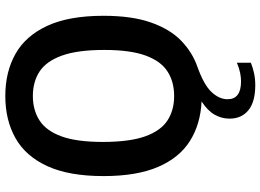

<svg xmlns="http://www.w3.org/2000/svg" viewBox="-152 -638 1006 742"><g transform="rotate(-90 351.0 -267.0)"><path d="M392.5 216.5Q328.5 216.5 296 190Q263.5 163.5 263.5 117Q263.5 86.5 278.8 59.5Q294 32.5 330 9Q242.5 5 177.5 -35.8Q112.5 -76.5 77 -159Q41.5 -241.5 41.5 -370Q41.5 -503.5 80 -587.2Q118.5 -671 188.2 -710.2Q258 -749.5 351 -749.5Q444 -749.5 513.8 -710.2Q583.5 -671 622.2 -587.2Q661 -503.5 661 -370Q661 -260.5 635.2 -187Q609.5 -113.5 565 -70.2Q520.5 -27 465 -7.5Q393.5 18 366 47.8Q338.5 77.5 338.5 109.5Q338.5 161.5 407.5 161.5Q423 161.5 440.5 158Q458 154.5 479.5 145.5V199.5Q459.5 207.5 438.2 212Q417 216.5 392.5 216.5ZM351 -97Q406 -97 446 -122.8Q486 -148.5 507.5 -207.8Q529 -267 529 -367Q529 -470 507.2 -530.5Q485.5 -591 445.8 -617Q406 -643 351 -643Q296.5 -643 256.5 -617.2Q216.5 -591.5 195 -532.5Q173.5 -473.5 173.5 -373Q173.5 -269.5 195 -209.2Q216.5 -149 256.2 -123Q296 -97 351 -97Z"/></g></svg>

Font: Encode Sans SemiCondensed SemiCondensed SemiBold
Style: Regular
Weight: 600
Width: 4
Designer: Multiple Designers
Foundry: Impallari Type
Version: Version 3.000; ttfautohint (v1.8.3) -l 8 -r 50 -G 200 -x 14 